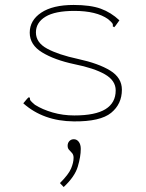

<svg xmlns="http://www.w3.org/2000/svg" viewBox="-20 -480 590 775"><path d="M278 10Q155 9 74 -63L90 -82L97 -88L101 -84Q100 -78 104 -73Q108 -68 121 -57Q151 -38 192.5 -26Q234 -14 280 -14Q365 -14 406 -39.5Q447 -65 447 -115Q447 -155 403.5 -180Q360 -205 280 -221Q200 -238 150 -268.5Q100 -299 100 -348Q100 -398 146.5 -429Q193 -460 277 -460Q345 -460 386.5 -445Q428 -430 462 -398L447 -377L441 -370L435 -374Q437 -381 433 -386.5Q429 -392 416 -403Q369 -436 280 -436Q202 -436 163.5 -412.5Q125 -389 125 -349Q125 -308 170.5 -283.5Q216 -259 295 -242Q378 -224 425 -195Q472 -166 472 -118Q472 -60 428.5 -24.5Q385 11 278 10ZM237 275 222 259Q257 224 267 200Q277 176 277 157Q277 145 271 138Q265 131 259 125Q253 119 253 108Q253 97 260 89.5Q267 82 278 82Q290 82 298 92.5Q306 103 306 121Q306 152 294 192.5Q282 233 237 275Z"/></svg>

Font: Inconsolata SemiExpanded ExtraLight
Style: Regular
Weight: 200
Width: 6
Monospace: yes
Designer: Raph Levien, Cyreal, Brenton Simpson
Foundry: Raph Levien, Cyreal, Google
Version: Version 3.001; ttfautohint (v1.8.2.53-6de2)